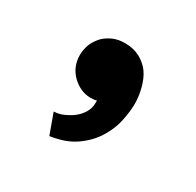

<svg xmlns="http://www.w3.org/2000/svg" viewBox="-73 -216 427 419"><g transform="rotate(30 140.5 -7.0)"><path d="M219.2 -32.2Q219.2 -13.2 213.9 12.2Q209 35.6 194.8 58.6Q181.2 81.1 156.7 98.6Q132.8 116.2 92.8 122.1L74.2 70.8Q85.9 70.8 97.2 65.9Q111.3 59.6 119.6 53.2Q130.4 44.9 137.2 33.7Q144 22.9 144 8.8V2.9Q138.7 4.9 128.9 4.9Q103.5 4.9 82.5 -15.1Q62 -35.2 62 -64.9Q62 -76.7 66.4 -89.8Q70.3 -101.1 80.1 -112.8Q87.9 -122.1 102.5 -129.4Q116.2 -136.2 134.8 -136.2Q156.7 -136.2 172.9 -127.4Q189.5 -118.2 199.2 -104.5Q208.5 -91.3 213.9 -70.8Q219.2 -50.8 219.2 -32.2Z"/></g></svg>

Font: Post Grotesk Medium
Style: Medium
Weight: 500
Version: Version 1.0